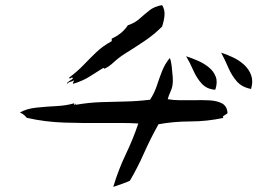

<svg xmlns="http://www.w3.org/2000/svg" viewBox="-20 -761 1040 751"><path d="M870 -319Q869 -316 861 -312Q856 -309 853 -306.5Q850 -304 854 -300Q790 -286 725 -286Q660 -286 600 -275Q569 -220 543 -161.5Q517 -103 488 -54Q473 -47 456.5 -41.5Q440 -36 423 -30Q443 -97 472 -157.5Q501 -218 521 -278Q487 -280 451.5 -280Q416 -280 380 -280Q306 -279 231 -281.5Q156 -284 85 -300Q78 -308 72.5 -312.5Q67 -317 58 -321Q84 -336 122 -340Q160 -344 200 -346Q240 -348 270 -357Q270 -349 271 -349.5Q272 -350 273 -353Q276 -359 276 -351Q328 -360 376 -361.5Q424 -363 471 -364Q518 -365 567 -371Q584 -397 593.5 -426Q603 -455 614 -483Q625 -511 644 -534Q649 -524 651.5 -503Q654 -482 655.5 -461Q657 -440 655 -430Q653 -415 646.5 -401.5Q640 -388 636 -373Q659 -369 684.5 -369Q710 -369 735 -369Q769 -370 799 -368.5Q829 -367 848.5 -356.5Q868 -346 870 -319ZM614 -657Q583 -626 546 -601Q509 -576 467 -550Q445 -536 425.5 -518Q406 -500 390 -493Q389 -492 386.5 -493.5Q384 -495 385 -496Q356 -477 328 -460Q300 -443 265 -433Q265 -438 267 -440.5Q269 -443 270 -447Q264 -443 255.5 -441Q247 -439 243 -433Q241 -436 245 -439.5Q249 -443 254 -446Q257 -448 260.5 -450Q264 -452 265 -455Q263 -461 256 -455Q251 -451 251 -458Q282 -481 306.5 -506.5Q331 -532 356.5 -556.5Q382 -581 417 -600V-610Q437 -619 453 -632Q469 -645 480 -662Q507 -671 525.5 -687.5Q544 -704 564 -720Q584 -736 614 -741Q625 -724 623.5 -702.5Q622 -681 614 -657ZM962 -413Q926 -420 906 -443Q886 -466 873 -496.5Q860 -527 845 -555Q867 -548 891.5 -536.5Q916 -525 935 -507.5Q954 -490 962.5 -466.5Q971 -443 962 -413ZM822 -410Q789 -412 769 -434Q749 -456 736 -486Q723 -516 708 -541Q730 -534 754 -523.5Q778 -513 797 -497.5Q816 -482 824 -460.5Q832 -439 822 -410Z"/></svg>

Font: Yuji Boku
Style: Regular
Weight: 400
Designer: Kataoka Yuji
Foundry: Kinuta Font Factory
Version: Version 3.002